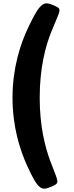

<svg xmlns="http://www.w3.org/2000/svg" viewBox="-20 -883 443 1151"><path d="M282 84C250 -1 218 -128 218 -297C218 -476 253 -608 289 -696C342 -829 357 -827 302 -851C246 -874 225 -879 150 -720C102 -620 55 -475 55 -297C55 -124 99 15 143 111C212 264 232 259 288 236C343 212 330 213 282 84Z"/></svg>

Font: Hussar Print
Style: Bold
Weight: 700
Foundry: Cannot Into Space Fonts
Version: Version 2.00